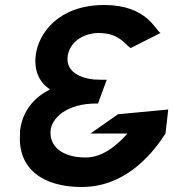

<svg xmlns="http://www.w3.org/2000/svg" viewBox="-20 -735 693 768"><path d="M407 -416C390 -416 373 -416 357 -417C278 -425 238 -464 253 -522C266 -569 311 -600 370 -603C385 -603 397 -602 410 -600C468 -588 488 -549 503 -543L622 -603C601 -615 567 -715 397 -715C210 -715 133 -597 123 -515C115 -449 139 -405 180 -377C117 -346 70 -292 60 -212C59 -207 61 -202 60 -197C51 -61 150 13 307 13C497 13 605 -144 642 -201L653 -297L452 -278L342 -201H490C455 -163 398 -105 322 -105C232 -105 179 -147 182 -209C184 -259 243 -323 372 -321Z"/></svg>

Font: Bluebird
Style: ExtObl
Weight: 400
Designer: Jasper
Foundry: Cannot Into Space Fonts
Version: Version 0.98